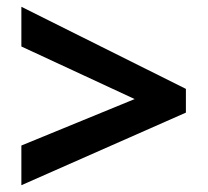

<svg xmlns="http://www.w3.org/2000/svg" viewBox="-20 -645 612 566"><path d="M43 -216 377 -353 43 -508V-625L528 -383V-313L43 -99Z"/></svg>

Font: Noto Sans Adlam Unjoined
Style: Regular
Weight: 400
Designer: Mark Jamra, Neil Patel
Foundry: JamraPatel LLC
Version: Version 3.001